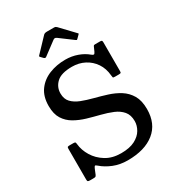

<svg xmlns="http://www.w3.org/2000/svg" viewBox="-230 -1111 1143 1257"><g transform="rotate(-30 341.0 -482.5)"><path d="M544 -521.5Q539.5 -575 512.8 -614.8Q486 -654.5 443.8 -676.5Q401.5 -698.5 350 -698.5Q268 -698.5 232.8 -665.2Q197.5 -632 197.5 -584Q197.5 -541.5 221.5 -516.5Q245.5 -491.5 284.8 -476.2Q324 -461 370.8 -449Q417.5 -437 464.5 -422.2Q511.5 -407.5 550.8 -382.8Q590 -358 613.8 -317.5Q637.5 -277 637.5 -213Q637.5 -102.5 564 -43.5Q490.5 15.5 361.5 15.5Q303 15.5 254.8 -4Q206.5 -23.5 173 -53Q161 -64 156.5 -62Q152 -60 145.5 -44.5L131 -9Q126.5 1 122.2 3Q118 5 103.5 5H81.5Q69.5 5 65.5 2Q61.5 -1 61.5 -13V-245Q61.5 -256 65.5 -258.2Q69.5 -260.5 81 -260.5H109Q120.5 -260.5 122.8 -256.2Q125 -252 126 -242.5Q130.5 -195.5 157.8 -150.5Q185 -105.5 232.8 -76Q280.5 -46.5 347 -46.5Q411.5 -46.5 451.5 -67.2Q491.5 -88 510 -120Q528.5 -152 528.5 -185Q528.5 -231.5 504.8 -259.5Q481 -287.5 442 -303.8Q403 -320 356 -331.8Q309 -343.5 262.2 -357.2Q215.5 -371 176.2 -393.5Q137 -416 113.2 -453.5Q89.5 -491 89.5 -551.5Q89.5 -623.5 123.5 -669.8Q157.5 -716 213.2 -738.2Q269 -760.5 334.5 -760.5Q383 -760.5 425.5 -745.2Q468 -730 498.5 -704Q508 -696 514 -695.8Q520 -695.5 526.5 -709.5L541.5 -743Q544 -747.5 545.8 -748.8Q547.5 -750 554.5 -750H593Q603 -750 605.8 -746.5Q608.5 -743 608.5 -732.5V-516Q608.5 -505 604.5 -503Q600.5 -501 589.5 -501H563Q548 -501 546.8 -504.5Q545.5 -508 544 -521.5ZM218 -841.5 203.5 -856.5Q198 -862.5 198 -864.5Q198 -866.5 203.5 -872L297.5 -971Q305.5 -979.5 324 -979.5H373.5Q383.5 -979.5 387.8 -977.5Q392 -975.5 396.5 -971L492.5 -870Q496.5 -866.5 496.5 -864.8Q496.5 -863 492.5 -859L473 -839.5Q467.5 -834 465.5 -834.2Q463.5 -834.5 457 -839L359.5 -911.5Q346.5 -921 334.5 -912L236 -838.5Q227.5 -832 218 -841.5Z"/></g></svg>

Font: Besley* Medium
Style: Regular
Weight: 500
Designer: Owen Earl
Foundry: indestructible type*
Version: Version 3.000; ttfautohint (v1.8.3)